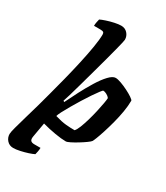

<svg xmlns="http://www.w3.org/2000/svg" viewBox="-286 -900 1039 1200"><g transform="rotate(30 233.5 -300.0)"><path d="M17 200Q-11 200 -28.5 180.5Q-46 161 -46 135Q-46 122 -36 85Q-26 48 -11 -3.5Q4 -55 20 -111Q30 -148 46 -207Q62 -266 79.5 -335Q97 -404 112.5 -473.5Q128 -543 137.5 -601Q147 -659 147 -694Q147 -705 141 -709.5Q135 -714 118 -714H73Q73 -728 76 -742Q79 -756 81 -764Q95 -771 120.5 -779.5Q146 -788 174 -794Q202 -800 221 -800Q249 -800 266.5 -780.5Q284 -761 284 -735Q284 -731 280 -713Q276 -695 269 -668Q259 -628 244.5 -574.5Q230 -521 214 -463Q198 -405 183.5 -353Q169 -301 158 -263.5Q147 -226 142 -213L150 -208Q171 -252 197 -302Q223 -352 251 -397.5Q279 -443 306 -471.5Q333 -500 354 -500Q369 -500 394 -491Q419 -482 445 -469Q471 -456 489.5 -443.5Q508 -431 509 -425Q509 -388 501.5 -344Q494 -300 482.5 -256.5Q471 -213 459 -175.5Q447 -138 437.5 -114Q428 -90 425 -86Q420 -79 400.5 -65Q381 -51 356.5 -36Q332 -21 311 -10.5Q290 0 281 0Q250 0 202.5 -8Q155 -16 108 -29L90 74Q86 96 93.5 105Q101 114 120 114H165Q165 127 162 141.5Q159 156 157 164Q144 171 118 179.5Q92 188 64 194Q36 200 17 200ZM294 -88Q305 -99 316 -127Q327 -155 337.5 -191Q348 -227 356 -263Q364 -299 369 -327Q374 -355 374 -366Q366 -377 351.5 -384.5Q337 -392 327 -392Q323 -392 309.5 -374Q296 -356 276.5 -327.5Q257 -299 236.5 -265.5Q216 -232 197 -199.5Q178 -167 165.5 -142.5Q153 -118 151 -108Q198 -94 230.5 -91Q263 -88 294 -88Z"/></g></svg>

Font: Texturina 72pt 72pt Black
Style: Italic
Weight: 900
Italic angle: -11°
Designer: Guillermo Torres Carreño
Foundry: Omnibus-Type
Version: Version 1.002; ttfautohint (v1.8.3)